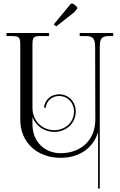

<svg xmlns="http://www.w3.org/2000/svg" viewBox="-20 -911 696 1118"><path d="M409 -887C406 -889 403 -891 400 -891C396 -891 393 -889 390 -886L293 -769L307 -757L414 -841L426 -856C428 -859 430 -861 430 -864C430 -868 429 -871 425 -874ZM18 -719V-701H44C92 -701 98 -696 98 -648V-214C98 -81 197 8 333 8C442.7 8 523.7 -49.9 551 -142V187H561V-214V-572V-630C561 -678 565 -701 613 -701H639V-719H444V-701H481C529 -701 533.9 -678 534 -630L535 -214C535 -97 453 -19 333 -19C240 -19 169 -86 169 -187V-228.8C189.1 -177.4 237.7 -143 296 -143C366 -143 421 -194 421 -261C421 -319 379 -362 324 -362C274 -362 241 -327 236 -285L246 -283C250 -320 279 -352 324 -352C373 -352 411 -314 411 -261C411 -200 361 -153 296 -153C225 -153 169 -208 169 -283V-648C169 -696 174 -701 222 -701H266V-719Z"/></svg>

Font: FoglihtenNo04
Style: Regular
Weight: 500
Designer: gluk (gluksza@wp.pl)
Foundry: gluk (gluksza@wp.pl)
Version: Version 0.70